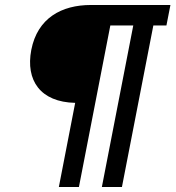

<svg xmlns="http://www.w3.org/2000/svg" viewBox="-20 -750 704 770"><path d="M216 0H296.5L422.5 -648H514.5L388.5 0H469L595 -648H647.5L663.5 -730H344.5C227.5 -730 130.5 -678 105.5 -550C82 -427.5 142 -340.5 281.5 -337.5Z"/></svg>

Font: Monaspace Neon
Style: Italic
Weight: 400
Italic angle: -11°
Designer: Riley Cran & the Lettermatic Team
Foundry: Lettermatic
Version: Version 1.200 (Monaspace Neon)